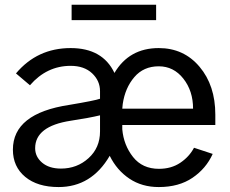

<svg xmlns="http://www.w3.org/2000/svg" viewBox="-20 -754 947 792"><path d="M33.2 -136.7Q33.2 -286.1 265.6 -321.3Q371.1 -338.9 392.6 -346.7Q392.6 -346.7 392.6 -377.9Q392.6 -420.9 359.9 -451.7Q327.1 -482.4 271.5 -482.4Q172.9 -482.4 103.5 -402.3L45.9 -451.2Q133.8 -555.7 271.5 -555.7Q403.3 -555.7 452.1 -453.1Q512.7 -555.7 634.8 -555.7Q738.3 -555.7 803.2 -478.5Q868.2 -401.4 868.2 -281.2V-238.3H484.4V-220.7Q490.2 -155.3 528.8 -106.4Q567.4 -57.6 635.7 -57.6Q686.5 -57.6 723.6 -82.5Q760.7 -107.4 780.3 -144.5L857.4 -119.1Q830.1 -58.6 773.9 -20.5Q717.8 17.6 634.8 17.6Q565.4 17.6 513.7 -17.1Q461.9 -51.8 432.6 -111.3Q357.4 17.6 221.7 17.6Q134.8 17.6 84 -24.4Q33.2 -66.4 33.2 -136.7ZM125 -142.6Q125 -107.4 153.8 -83Q182.6 -58.6 231.4 -58.6Q297.9 -58.6 345.2 -101.6Q392.6 -144.5 392.6 -211.9V-278.3Q348.6 -267.6 271.5 -255.9Q125 -233.4 125 -142.6ZM484.4 -305.7H776.4Q776.4 -378.9 736.3 -429.7Q696.3 -480.5 634.8 -480.5Q572.3 -480.5 534.2 -436Q496.1 -391.6 486.3 -325.2ZM275.4 -670.9V-734.4H624V-670.9Z"/></svg>

Font: Gothic A1 Medium
Style: Regular
Weight: 500
Designer: HanYang I&C Co.,Ltd.
Foundry: HanYang I&C Co.,Ltd.
Version: Version 2.50